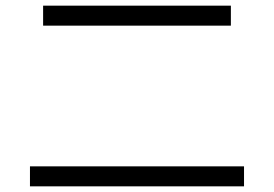

<svg xmlns="http://www.w3.org/2000/svg" viewBox="-20 -697 978 685"><path d="M86.9 -103.5H850.6V-32.2H86.9ZM133.8 -676.8H803.7V-605.5H133.8Z"/></svg>

Font: Pretendard
Style: Regular
Weight: 400
Designer: Base glyphs from Inter by Rasmus Andersson; Hangeul glyphs from Noto Sans CJK(Source Han Sans) by Jang Soo-young and Kan
Foundry: Kil Hyung-jin
Version: Version 1.309